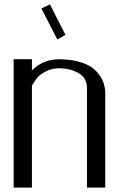

<svg xmlns="http://www.w3.org/2000/svg" viewBox="-20 -852 602 872"><path d="M207 -832 277.3 -693.4 240.2 -672.9 168 -813.5ZM42 -583H125V-532.2Q175.8 -583 250 -583Q308.6 -582 351.1 -567.9Q393.6 -553.7 415.5 -530.3Q437.5 -506.8 447.3 -483.4Q457 -460 458 -433.6V0H375V-451.2Q375 -497.1 338.4 -519Q301.8 -541 250 -542Q214.8 -542 188 -527.8Q161.1 -513.7 149.4 -499.5Q137.7 -485.4 125 -462.9V0H42Z"/></svg>

Font: wanta
Style: Medium
Weight: 500
Version: Version 0.91